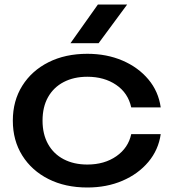

<svg xmlns="http://www.w3.org/2000/svg" viewBox="-20 -819 764 853"><path d="M694 -223Q684 -153 639 -99.5Q594 -46 524 -16Q454 14 368 14Q270 14 195.5 -23.5Q121 -61 79 -128Q37 -195 37 -283Q37 -371 79 -438Q121 -505 195.5 -542.5Q270 -580 368 -580Q454 -580 524 -550Q594 -520 639 -466.5Q684 -413 694 -342H563Q549 -406 496 -442Q443 -478 368 -478Q308 -478 263 -454.5Q218 -431 193.5 -387.5Q169 -344 169 -283Q169 -223 193.5 -179Q218 -135 263 -111.5Q308 -88 368 -88Q444 -88 497 -125Q550 -162 563 -223ZM415 -799H545L418 -627H293Z"/></svg>

Font: Bounded
Style: Regular
Weight: 400
Designer: Vlad Churkin
Version: Version 1.0